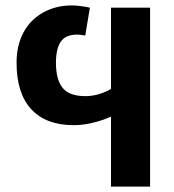

<svg xmlns="http://www.w3.org/2000/svg" viewBox="-20 -687 640 707"><path d="M186 -455.6Q186 -393.6 210.7 -363.3Q235.4 -333 294.9 -333Q341.8 -333 388.7 -359.4V-658.7H532.7V0H388.7V-257.3Q315.4 -226.1 251 -226.1Q149.4 -226.1 95.2 -284.7Q41 -343.3 41 -455.6Q41 -520.5 66.7 -567.9Q92.3 -615.2 139.2 -641.1Q186 -667 244.1 -667Q273.4 -667 311 -658.7L293.9 -556.2Q275.4 -559.6 264.6 -559.6Q221.7 -559.6 203.9 -533.7Q186 -507.8 186 -455.6Z"/></svg>

Font: Cousine
Style: Bold
Weight: 700
Monospace: yes
Designer: Steve Matteson
Foundry: Ascender Corporation
Version: Version 1.20